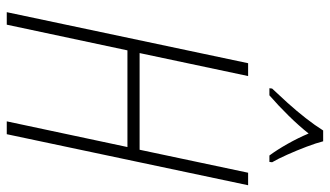

<svg xmlns="http://www.w3.org/2000/svg" viewBox="-224 -752 976 568"><g transform="rotate(90 264.0 -468.0)"><path d="M16 0 167 -714H205L137 -393H423L491 -714H528L377 0H339L415 -357H129L53 0ZM242 -785Q261 -805 284.5 -831Q308 -857 329.5 -884.5Q351 -912 366 -936H398Q403 -916 414 -887Q425 -858 437.5 -830Q450 -802 460 -785L459 -777H440Q423 -800 405.5 -831Q388 -862 375 -893Q352 -864 322 -833.5Q292 -803 262 -777H241Z"/></g></svg>

Font: Noto Sans Condensed ExtraLight
Style: Italic
Weight: 200
Width: 3
Italic angle: -12°
Designer: Monotype Design Team
Foundry: Monotype Imaging Inc.
Version: Version 2.013; ttfautohint (v1.8.4.7-5d5b)